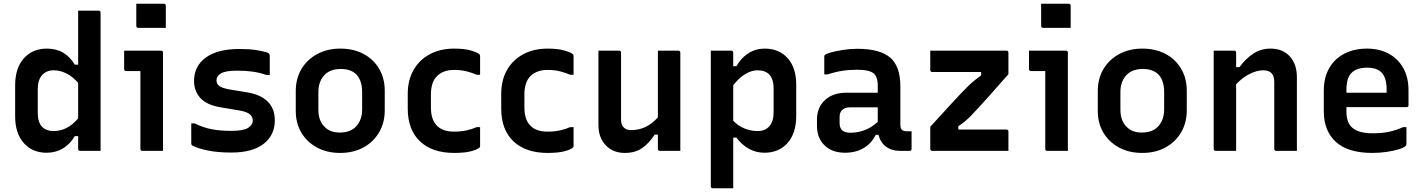

<svg xmlns="http://www.w3.org/2000/svg" viewBox="-20 -807 7630 1027"><path d="M231 -547Q282 -547 319 -524.5Q356 -502 380 -461H398V-750H507Q518 -750 518 -739V0H409Q398 0 398 -11V-79H380Q355 -36 316.5 -13Q278 10 229 10Q153 10 107 -42Q61 -94 61 -185V-350Q61 -443 107.5 -495Q154 -547 231 -547ZM206 -128Q228 -106 268 -106Q301 -106 334 -121.5Q367 -137 398 -174V-364Q368 -398 334.5 -414.5Q301 -431 268 -431Q228 -431 205 -405Q182 -379 182 -330V-204Q182 -152 206 -128Z M731 -11V-427H655Q644 -427 644 -438V-536H841Q852 -536 852 -525V0H742Q731 0 731 -11ZM709 -787H856Q867 -787 867 -776V-658H720Q709 -658 709 -669Z M1217 -107Q1282 -107 1307 -123Q1332 -139 1332 -162Q1332 -182 1316.5 -195.5Q1301 -209 1261 -216L1160 -233Q1087 -245 1052.5 -282Q1018 -319 1018 -374Q1018 -453 1080.5 -499Q1143 -545 1261 -545Q1312 -545 1348.5 -539.5Q1385 -534 1409 -526Q1418 -523 1420.5 -518.5Q1423 -514 1423 -505V-406H1405Q1367 -419 1330.5 -424Q1294 -429 1248 -429Q1186 -429 1162 -414.5Q1138 -400 1138 -378Q1138 -359 1151.5 -348Q1165 -337 1205 -329L1302 -313Q1372 -302 1411 -264.5Q1450 -227 1450 -163Q1450 -84 1390 -37.5Q1330 9 1218 9Q1147 9 1094 -1.5Q1041 -12 1012 -27Q1003 -30 1003 -42V-147H1021Q1066 -125 1111 -116Q1156 -107 1217 -107Z M1800 -547Q1871 -547 1924.5 -518.5Q1978 -490 2008 -439Q2038 -388 2038 -322V-217Q2038 -150 2007.5 -98.5Q1977 -47 1923.5 -18Q1870 11 1800 11Q1729 11 1675.5 -18Q1622 -47 1592 -97.5Q1562 -148 1562 -214V-319Q1562 -387 1592.5 -438Q1623 -489 1677 -518Q1731 -547 1800 -547ZM1803 -438Q1745 -438 1714 -404Q1683 -370 1683 -314V-221Q1683 -161 1716 -129Q1745 -98 1797 -98Q1856 -98 1886.5 -132.5Q1917 -167 1917 -222V-315Q1917 -376 1886 -409Q1857 -438 1803 -438Z M2409 -547Q2465 -547 2500 -536.5Q2535 -526 2544 -517Q2548 -513 2548 -508V-407H2530Q2505 -418 2475.5 -425.5Q2446 -433 2409 -433Q2352 -433 2318.5 -401Q2285 -369 2285 -301V-232Q2285 -164 2320 -132Q2350 -103 2409 -103Q2446 -103 2475.5 -109.5Q2505 -116 2530 -127H2548V-26Q2548 -21 2545 -18Q2535 -8 2501.5 1.5Q2468 11 2409 11Q2292 11 2226.5 -51Q2161 -113 2161 -226V-304Q2161 -379 2192.5 -433.5Q2224 -488 2280 -517.5Q2336 -547 2409 -547Z M2909 -547Q2965 -547 3000 -536.5Q3035 -526 3044 -517Q3048 -513 3048 -508V-407H3030Q3005 -418 2975.5 -425.5Q2946 -433 2909 -433Q2852 -433 2818.5 -401Q2785 -369 2785 -301V-232Q2785 -164 2820 -132Q2850 -103 2909 -103Q2946 -103 2975.5 -109.5Q3005 -116 3030 -127H3048V-26Q3048 -21 3045 -18Q3035 -8 3001.5 1.5Q2968 11 2909 11Q2792 11 2726.5 -51Q2661 -113 2661 -226V-304Q2661 -379 2692.5 -433.5Q2724 -488 2780 -517.5Q2836 -547 2909 -547Z M3291 -536Q3302 -536 3302 -525V-167Q3302 -139 3316.5 -125Q3331 -111 3355 -111Q3396 -111 3431 -127Q3466 -143 3499 -179V-536H3608Q3619 -536 3619 -525V0H3510Q3499 0 3499 -11V-87H3482Q3452 -41 3415 -15Q3378 11 3322 11Q3259 11 3220 -30Q3181 -71 3181 -138V-536Z M3782 -536H3891Q3902 -536 3902 -525V-453H3919Q3944 -497 3983 -522Q4022 -547 4071 -547Q4147 -547 4193 -496Q4239 -445 4239 -353V-188Q4239 -94 4192.5 -42Q4146 10 4069 10Q4023 10 3984.5 -12Q3946 -34 3919 -71H3902V200H3793Q3782 200 3782 189ZM4032 -431Q4000 -431 3966 -410.5Q3932 -390 3902 -351V-161Q3929 -133 3963 -119.5Q3997 -106 4032 -106Q4073 -106 4095.5 -132Q4118 -158 4118 -207V-333Q4118 -385 4094 -409Q4073 -431 4032 -431Z M4796 -344V-141Q4796 -120 4804 -113Q4812 -105 4828 -105H4856V-11Q4856 0 4845 0H4794Q4750 0 4719.5 -22.5Q4689 -45 4679 -86H4664Q4642 -40 4599.5 -15Q4557 10 4500 10Q4431 10 4390.5 -29.5Q4350 -69 4350 -133V-167Q4350 -232 4392.5 -271.5Q4435 -311 4507 -311H4675V-350Q4675 -399 4650.5 -416.5Q4626 -434 4565 -434Q4522 -434 4484 -428Q4446 -422 4406 -409H4389V-503Q4389 -510 4392 -513Q4398 -519 4424.5 -526.5Q4451 -534 4489 -540Q4527 -546 4565 -546Q4686 -546 4741 -499.5Q4796 -453 4796 -344ZM4471 -148Q4471 -97 4528 -97Q4567 -97 4603 -110Q4639 -123 4675 -155V-233H4528Q4499 -233 4484 -218Q4471 -205 4471 -182Z M4956 -536H5363Q5374 -536 5374 -525V-410Q5310 -337 5261 -282.5Q5212 -228 5172 -186Q5153 -167 5138 -155Q5123 -143 5106 -132V-114H5363Q5374 -114 5374 -103V0H4967Q4956 0 4956 -11V-129Q5021 -200 5069.5 -253Q5118 -306 5161 -349Q5178 -365 5194 -378Q5210 -391 5228 -404V-422H4967Q4956 -422 4956 -433Z M5571 -11V-427H5495Q5484 -427 5484 -438V-536H5681Q5692 -536 5692 -525V0H5582Q5571 0 5571 -11ZM5549 -787H5696Q5707 -787 5707 -776V-658H5560Q5549 -658 5549 -669Z M6090 -547Q6161 -547 6214.5 -518.5Q6268 -490 6298 -439Q6328 -388 6328 -322V-217Q6328 -150 6297.5 -98.5Q6267 -47 6213.5 -18Q6160 11 6090 11Q6019 11 5965.5 -18Q5912 -47 5882 -97.5Q5852 -148 5852 -214V-319Q5852 -387 5882.5 -438Q5913 -489 5967 -518Q6021 -547 6090 -547ZM6093 -438Q6035 -438 6004 -404Q5973 -370 5973 -314V-221Q5973 -161 6006 -129Q6035 -98 6087 -98Q6146 -98 6176.5 -132.5Q6207 -167 6207 -222V-315Q6207 -376 6176 -409Q6147 -438 6093 -438Z M6592 0H6483Q6472 0 6472 -11V-536H6581Q6592 -536 6592 -525V-448H6610Q6642 -492 6683 -519.5Q6724 -547 6776 -547Q6841 -547 6879 -505.5Q6917 -464 6917 -394V0H6807Q6796 0 6796 -11V-369Q6796 -431 6737 -431Q6704 -431 6665 -412Q6626 -393 6592 -356Z M7292 -547Q7357 -547 7407 -520.5Q7457 -494 7485.5 -444Q7514 -394 7514 -324V-244Q7514 -234 7504 -234H7182V-211Q7182 -155 7209 -128Q7227 -110 7255.5 -102Q7284 -94 7321 -94Q7374 -94 7412 -102.5Q7450 -111 7485 -127H7503V-35Q7503 -30 7499 -27Q7490 -17 7462 -8.5Q7434 0 7397 5.5Q7360 11 7320 11Q7190 11 7125.5 -48Q7061 -107 7061 -211V-322Q7061 -393 7090.5 -443.5Q7120 -494 7172 -520.5Q7224 -547 7292 -547ZM7292 -445Q7237 -445 7209.5 -417.5Q7182 -390 7182 -326V-311H7397V-328Q7397 -392 7369 -420Q7344 -445 7292 -445Z"/></svg>

Font: Recursive Sn Lnr St SmB
Style: Regular
Weight: 600
Version: Version 1.079;hotconv 1.0.112;makeotfexe 2.5.65598; ttfautoh